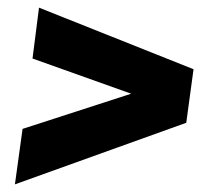

<svg xmlns="http://www.w3.org/2000/svg" viewBox="-20 -553 546 502"><path d="M486 -372 467 -232 19 -71 39 -216 323 -308 65 -400 82 -533Z"/></svg>

Font: Exo 2.0 Extra Bold
Style: Italic
Weight: 800
Italic angle: -8°
Designer: Natanael Gama
Version: Version 1.001;PS 001.001;hotconv 1.0.70;makeotf.lib2.5.58329